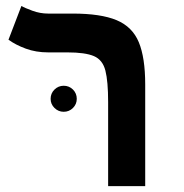

<svg xmlns="http://www.w3.org/2000/svg" viewBox="-20 -632 626 652"><path d="M473.1 -345.2V0H347.2V-285.2Q347.2 -356 337.9 -392.3Q328.6 -428.7 299.1 -441.4Q269.5 -454.1 208.5 -454.1H143.6Q102.1 -454.1 67.6 -466.8Q33.2 -479.5 8.8 -497.1L52.7 -611.8Q64 -605 90.1 -595.5Q116.2 -585.9 143.1 -585.9H226.6Q322.3 -585.9 376 -563.5Q429.7 -541 451.4 -488.5Q473.1 -436 473.1 -345.2ZM196.3 -252.4Q178.2 -252.4 165 -265.4Q151.9 -278.3 151.9 -296.4Q151.9 -314.9 165 -327.9Q178.2 -340.8 196.3 -340.8Q214.8 -340.8 227.8 -327.9Q240.7 -314.9 240.7 -296.4Q240.7 -278.3 227.8 -265.4Q214.8 -252.4 196.3 -252.4Z"/></svg>

Font: CaskaydiaMono NF
Style: Bold
Weight: 700
Designer: Aaron Bell
Foundry: Saja Typeworks
Version: Version 2111.001; ttfautohint (v1.8.4);Nerd Fonts 3.1.1